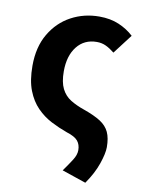

<svg xmlns="http://www.w3.org/2000/svg" viewBox="-87 -635 677 905"><g transform="rotate(10 251.0 -182.5)"><path d="M385 209 270 170Q295 135 310.5 110.5Q326 86 326 64Q326 37 311.5 19.5Q297 2 258 -10Q219 -24 181 -43.5Q143 -63 112 -94.5Q81 -126 62.5 -173.5Q44 -221 44 -291Q44 -381 81.5 -444.5Q119 -508 180.5 -541Q242 -574 315 -574Q368 -574 409 -556.5Q450 -539 480 -511L409 -418Q388 -435 368 -444.5Q348 -454 324 -454Q264 -454 229 -409.5Q194 -365 194 -291Q194 -239 209.5 -208Q225 -177 253.5 -159.5Q282 -142 320 -129Q371 -111 400.5 -92Q430 -73 443 -45Q456 -17 456 27Q456 56 439 106Q422 156 385 209Z"/></g></svg>

Font: Source Han Sans TC
Style: Bold
Weight: 700
Designer: Ryoko NISHIZUKA Ë•øÂ°öÊ∂ºÂ≠ê (kana, bopomofo & ideographs); Paul D. Hunt (Latin, Greek & Cyrillic); Sandoll Communicatio
Foundry: Adobe
Version: Version 2.004;hotconv 1.0.118;makeotfexe 2.5.65603